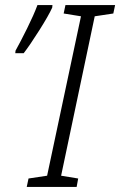

<svg xmlns="http://www.w3.org/2000/svg" viewBox="-20 -734 472 754"><path d="M73 -525Q97 -556 134 -614.5Q171 -673 185 -704L186 -714H127Q113 -676 86.5 -622.5Q60 -569 41 -535L40 -525ZM281 0 287 -33 220 -44 352 -670 425 -681 432 -714H237L230 -681L298 -670L165 -44L92 -33L85 0Z"/></svg>

Font: Noto Sans UI SemiCondensed Light
Style: Italic
Weight: 300
Width: 4
Designer: Monotype Design Team
Foundry: Monotype Imaging Inc.
Version: 1.001